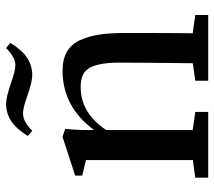

<svg xmlns="http://www.w3.org/2000/svg" viewBox="-56 -632 688 616"><g transform="rotate(-90 288.0 -324.0)"><path d="M355.5 -564.5Q333.5 -564.5 289.1 -580.1Q250 -594.2 231.9 -594.2Q205.6 -594.2 176.3 -564.5L159.7 -578.6Q183.1 -616.7 208.3 -632.6Q233.4 -648.4 262.7 -648.4Q284.7 -648.4 329.1 -632.8Q370.1 -618.7 386.7 -618.7Q412.1 -618.7 441.9 -648.4L458.5 -634.8Q435.1 -596.7 409.9 -580.6Q384.8 -564.5 355.5 -564.5ZM25.9 0V-41.5L82.5 -49.3V-392.1L32.7 -404.3V-426.8L156.7 -467.3L182.6 -459Q178.7 -421.4 178.7 -380.9V-366.2Q253.4 -467.3 369.6 -467.3Q405.8 -467.3 430.2 -453.1Q454.6 -439 467.3 -410.9Q480 -382.8 485.1 -348.6Q490.2 -314.5 490.2 -266.6Q490.2 -121.1 489.3 -49.8L547.9 -41.5V0H336.9V-41.5L393.1 -49.3Q395 -204.6 395 -286.1Q395 -348.1 379.4 -378.7Q363.8 -409.2 317.4 -409.2Q232.9 -409.2 178.7 -327.1V-49.8L236.8 -41.5V0Z"/></g></svg>

Font: Elstob 6pt Medium
Style: Regular
Weight: 500
Designer: Peter S. Baker
Version: Version 1.015